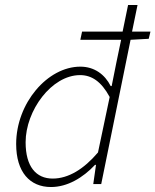

<svg xmlns="http://www.w3.org/2000/svg" viewBox="-20 -740 625 772"><path d="M185 12C251 12 313 -25 362 -77H366L355 0H387L505 -580L578 -584L585 -613H511L533 -720H495L473 -613H310L303 -580H467L448 -489L429 -394H425C402 -440 360 -472 303 -472C171 -472 45 -325 45 -161C45 -48 100 12 185 12ZM192 -22C125 -22 83 -70 83 -168C83 -295 187 -438 302 -438C348 -438 387 -413 421 -350L374 -127C317 -60 255 -22 192 -22Z"/></svg>

Font: Source Sans Pro Light
Style: Italic
Weight: 300
Italic angle: -11°
Designer: Paul D. Hunt
Foundry: Adobe Systems Incorporated
Version: Version 3.006;hotconv 1.0.111;makeotfexe 2.5.65597